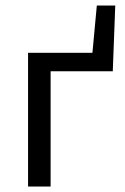

<svg xmlns="http://www.w3.org/2000/svg" viewBox="-20 -678 456 698"><path d="M82 0V-486H316L332 -658H399L390 -419H164V0Z"/></svg>

Font: Pinyin1712
Style: Regular
Weight: 400
Version: Version 1